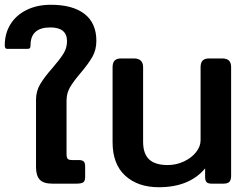

<svg xmlns="http://www.w3.org/2000/svg" viewBox="-31 -770 1049 805"><path d="M120 -69V-352Q120 -388 138 -418Q156 -448 189 -485Q220 -521 235 -545Q250 -569 250 -597Q250 -655 180 -655Q97 -655 97 -580Q97 -571 94 -568Q91 -565 82 -565H1Q-6 -565 -8.5 -568.5Q-11 -572 -11 -580Q-11 -630 13 -668.5Q37 -707 81 -728.5Q125 -750 182 -750Q274 -750 323.5 -711.5Q373 -673 373 -599Q373 -561 356.5 -532Q340 -503 307 -464Q277 -429 262.5 -404Q248 -379 248 -348V-125Q248 -110 252.5 -104.5Q257 -99 271 -99H298Q314 -99 320 -93Q326 -87 326 -72V-28Q326 -11 318 -5.5Q310 0 288 0H188Q151 0 135.5 -17Q120 -34 120 -69Z M441 -174V-488Q441 -507 449.5 -516Q458 -525 478 -525H530Q569 -525 569 -488V-176Q569 -125 594.5 -101.5Q620 -78 672 -78Q708 -78 740 -93Q772 -108 791 -132Q810 -156 810 -182V-488Q810 -507 818.5 -516Q827 -525 847 -525H900Q920 -525 929 -516Q938 -507 938 -488V-33Q938 -16 931 -8Q924 0 906 0H857Q842 0 836 -5.5Q830 -11 829 -24V-64Q763 15 635 15Q547 15 494 -33.5Q441 -82 441 -174Z"/></svg>

Font: Mitr
Style: Regular
Weight: 400
Designer: Thanarat Vachiruckul
Foundry: Cadson Demak
Version: Version 1.002